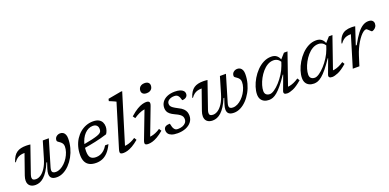

<svg xmlns="http://www.w3.org/2000/svg" viewBox="-4 -1581 4944 2439"><g transform="rotate(-20 2468.0 -362.0)"><path d="M462.5 -490.5H544L439 -137Q435.5 -125.5 433.8 -116Q432 -106.5 432 -99Q432 -76 445.5 -66.8Q459 -57.5 483 -57.5Q514.5 -57.5 545.5 -73.2Q576.5 -89 604.5 -116Q632.5 -143 654 -177.5Q675.5 -212 688 -249.5Q700.5 -287 700.5 -323Q700.5 -349 689.2 -365.2Q678 -381.5 662.8 -392.2Q647.5 -403 636.2 -411.2Q625 -419.5 625 -430Q625 -463.5 647.8 -482Q670.5 -500.5 699.5 -500.5Q722.5 -500.5 739.2 -489.5Q756 -478.5 765.2 -457.2Q774.5 -436 774.5 -404.5Q774.5 -341 758.2 -280.2Q742 -219.5 712.8 -167Q683.5 -114.5 645.2 -74.8Q607 -35 563 -12.5Q519 10 473 10Q429 10 405.2 -8Q381.5 -26 381.5 -66.5Q381.5 -80.5 384.8 -97.8Q388 -115 394.5 -135L419.5 -211.5H410Q384 -149.5 356.8 -107Q329.5 -64.5 301.2 -38.8Q273 -13 244 -1.5Q215 10 185 10Q137 10 109.8 -14.5Q82.5 -39 82.5 -83.5Q82.5 -113 95 -149.5L190 -420.5Q188 -420.5 187.2 -420.5Q186.5 -420.5 184.5 -420.5Q156 -420.5 131.5 -413.5Q107 -406.5 86 -390.5Q65 -374.5 46 -347.5L37.5 -350.5Q51.5 -395 70.2 -424Q89 -453 113.8 -469.8Q138.5 -486.5 169.5 -493.5Q200.5 -500.5 238.5 -500.5Q248 -500.5 257.5 -500Q267 -499.5 277 -498.8Q287 -498 297 -496.5L172.5 -137Q168.5 -125 166.5 -114.8Q164.5 -104.5 164.5 -96.5Q164.5 -75.5 177.5 -66.5Q190.5 -57.5 215.5 -57.5Q246.5 -57.5 280 -79.2Q313.5 -101 344.2 -148Q375 -195 397.5 -271Z M1122 -447.5Q1090.5 -447.5 1062 -433.8Q1033.5 -420 1009.8 -395Q986 -370 968.8 -335.8Q951.5 -301.5 941.8 -260.5Q932 -219.5 932 -174.5Q932 -109.5 955.8 -84.5Q979.5 -59.5 1027.5 -59.5Q1057.5 -59.5 1085.2 -69.8Q1113 -80 1138 -102.2Q1163 -124.5 1185 -161.5H1230.5Q1199.5 -97 1164.2 -59.5Q1129 -22 1089.2 -6Q1049.5 10 1005.5 10Q952 10 916.2 -8Q880.5 -26 862.5 -62Q844.5 -98 844.5 -152.5Q844.5 -213 859.5 -266Q874.5 -319 902.2 -362Q930 -405 967.2 -436Q1004.5 -467 1049 -483.8Q1093.5 -500.5 1142 -500.5Q1190 -500.5 1219 -484.8Q1248 -469 1261.2 -442.5Q1274.5 -416 1274.5 -383.5Q1274.5 -359 1266.2 -333.2Q1258 -307.5 1244.5 -289Q1204.5 -276.5 1163.2 -265.5Q1122 -254.5 1081 -245.8Q1040 -237 1000.5 -229.8Q961 -222.5 924 -217L927 -263Q1002 -276.5 1050.8 -287.8Q1099.5 -299 1128.2 -309.2Q1157 -319.5 1170.5 -330.2Q1184 -341 1187.8 -353.5Q1191.5 -366 1191.5 -381Q1191.5 -401.5 1183.5 -416.2Q1175.5 -431 1160.2 -439.2Q1145 -447.5 1122 -447.5Z M1511 -633.5Q1502 -638.5 1486.2 -645.5Q1470.5 -652.5 1453.2 -660Q1436 -667.5 1421.5 -673L1428.5 -702L1605.5 -734H1624.5L1412 -42L1397.5 -69Q1419 -67 1445.8 -72Q1472.5 -77 1502.5 -89.5Q1532.5 -102 1564 -123.5L1584 -91Q1536.5 -51 1497.8 -29Q1459 -7 1428.5 1.5Q1398 10 1374 10Q1340.5 10 1331.2 -3Q1322 -16 1335 -58Z M1673.5 -58 1822.5 -447.5 1840.5 -421.5Q1819.5 -422.5 1792.5 -416.5Q1765.5 -410.5 1733.2 -395.5Q1701 -380.5 1663.5 -355L1641 -387Q1696 -435.5 1737.2 -459.8Q1778.5 -484 1809 -492.2Q1839.5 -500.5 1861 -500.5Q1892 -500.5 1902.8 -485.2Q1913.5 -470 1899 -432.5L1750 -41L1733.5 -69Q1755.5 -67 1782 -72Q1808.5 -77 1838.5 -89.5Q1868.5 -102 1900 -123.5L1920.5 -91Q1872.5 -51 1834 -29Q1795.5 -7 1764.8 1.5Q1734 10 1710 10Q1676 10 1666.8 -3.5Q1657.5 -17 1673.5 -58ZM1842 -658.5Q1842 -680 1851.8 -696.8Q1861.5 -713.5 1879.8 -723.2Q1898 -733 1924 -733Q1957.5 -733 1974.8 -717.8Q1992 -702.5 1992 -678Q1992 -656 1982.5 -639.2Q1973 -622.5 1954.8 -612.8Q1936.5 -603 1910.5 -603Q1876.5 -603 1859.2 -618.2Q1842 -633.5 1842 -658.5Z M2052 -138.5Q2058 -108.5 2064 -90.5Q2070 -72.5 2080 -60.5Q2090 -48 2101 -44Q2112 -40 2128 -40Q2161 -40 2189 -50.2Q2217 -60.5 2233.8 -80.5Q2250.5 -100.5 2250.5 -129.5Q2250.5 -148.5 2242.8 -164.2Q2235 -180 2214.2 -195.5Q2193.5 -211 2154 -228.5Q2114.5 -246.5 2092.5 -265Q2070.5 -283.5 2061.8 -304.2Q2053 -325 2053 -349Q2053 -394.5 2077.2 -428.5Q2101.5 -462.5 2145.5 -481.5Q2189.5 -500.5 2249 -500.5Q2289.5 -500.5 2318 -491.5Q2346.5 -482.5 2361.8 -465.8Q2377 -449 2377 -424Q2377 -407 2368 -393.8Q2359 -380.5 2342.5 -372.8Q2326 -365 2302.5 -365Q2296 -389.5 2289.2 -404.5Q2282.5 -419.5 2273 -430.5Q2263 -441 2251.5 -445Q2240 -449 2224 -449Q2181 -449 2152 -430.2Q2123 -411.5 2123 -380Q2123 -364.5 2130 -351Q2137 -337.5 2158 -322.5Q2179 -307.5 2220 -286.5Q2262 -266.5 2283.8 -244.5Q2305.5 -222.5 2313.5 -199Q2321.5 -175.5 2321.5 -149.5Q2321.5 -101 2293 -65Q2264.5 -29 2215.8 -9.5Q2167 10 2106 10Q2056.5 10 2026.2 -1.5Q1996 -13 1982 -32.5Q1968 -52 1968 -75Q1968 -94.5 1975.5 -108.8Q1983 -123 2001.5 -130.8Q2020 -138.5 2052 -138.5Z M2857 -490.5H2938.5L2833.5 -137Q2830 -125.5 2828.2 -116Q2826.5 -106.5 2826.5 -99Q2826.5 -76 2840 -66.8Q2853.5 -57.5 2877.5 -57.5Q2909 -57.5 2940 -73.2Q2971 -89 2999 -116Q3027 -143 3048.5 -177.5Q3070 -212 3082.5 -249.5Q3095 -287 3095 -323Q3095 -349 3083.8 -365.2Q3072.5 -381.5 3057.2 -392.2Q3042 -403 3030.8 -411.2Q3019.5 -419.5 3019.5 -430Q3019.5 -463.5 3042.2 -482Q3065 -500.5 3094 -500.5Q3117 -500.5 3133.8 -489.5Q3150.5 -478.5 3159.8 -457.2Q3169 -436 3169 -404.5Q3169 -341 3152.8 -280.2Q3136.5 -219.5 3107.2 -167Q3078 -114.5 3039.8 -74.8Q3001.5 -35 2957.5 -12.5Q2913.5 10 2867.5 10Q2823.5 10 2799.8 -8Q2776 -26 2776 -66.5Q2776 -80.5 2779.2 -97.8Q2782.5 -115 2789 -135L2814 -211.5H2804.5Q2778.5 -149.5 2751.2 -107Q2724 -64.5 2695.8 -38.8Q2667.5 -13 2638.5 -1.5Q2609.5 10 2579.5 10Q2531.5 10 2504.2 -14.5Q2477 -39 2477 -83.5Q2477 -113 2489.5 -149.5L2584.5 -420.5Q2582.5 -420.5 2581.8 -420.5Q2581 -420.5 2579 -420.5Q2550.5 -420.5 2526 -413.5Q2501.5 -406.5 2480.5 -390.5Q2459.5 -374.5 2440.5 -347.5L2432 -350.5Q2446 -395 2464.8 -424Q2483.5 -453 2508.2 -469.8Q2533 -486.5 2564 -493.5Q2595 -500.5 2633 -500.5Q2642.5 -500.5 2652 -500Q2661.5 -499.5 2671.5 -498.8Q2681.5 -498 2691.5 -496.5L2567 -137Q2563 -125 2561 -114.8Q2559 -104.5 2559 -96.5Q2559 -75.5 2572 -66.5Q2585 -57.5 2610 -57.5Q2641 -57.5 2674.5 -79.2Q2708 -101 2738.8 -148Q2769.5 -195 2792 -271Z M3547 -40 3618.5 -232.5H3612.5Q3562 -157 3522.8 -109.5Q3483.5 -62 3452 -36Q3420.5 -10 3394 -0.2Q3367.5 9.5 3342.5 9.5Q3306 9.5 3278.2 -3.8Q3250.5 -17 3235 -43Q3219.5 -69 3219.5 -107.5Q3219.5 -153.5 3236.2 -206.5Q3253 -259.5 3283.2 -311Q3313.5 -362.5 3354.8 -405Q3396 -447.5 3445.8 -473Q3495.5 -498.5 3550.5 -498.5Q3597 -498.5 3625 -475.2Q3653 -452 3665.5 -409L3659.5 -379Q3642.5 -414.5 3617.2 -429.8Q3592 -445 3561.5 -445Q3519.5 -445 3481.5 -422.8Q3443.5 -400.5 3412 -363.8Q3380.5 -327 3357.2 -283.8Q3334 -240.5 3321.5 -198Q3309 -155.5 3309 -122Q3309 -89.5 3327.5 -73.2Q3346 -57 3376.5 -57Q3402.5 -57 3438.8 -81.8Q3475 -106.5 3512.8 -147.8Q3550.5 -189 3583.2 -240.5Q3616 -292 3635.5 -346L3662 -422.5L3722.5 -490.5H3770.5L3613.5 -37.5L3594.5 -66.5Q3616.5 -64 3644 -68.8Q3671.5 -73.5 3703.8 -87.2Q3736 -101 3770 -124.5L3789.5 -93.5Q3717 -31 3667.8 -10.5Q3618.5 10 3588.5 10Q3558.5 10 3548 -2.5Q3537.5 -15 3547 -40Z M4154.5 -40 4226 -232.5H4220Q4169.5 -157 4130.2 -109.5Q4091 -62 4059.5 -36Q4028 -10 4001.5 -0.2Q3975 9.5 3950 9.5Q3913.5 9.5 3885.8 -3.8Q3858 -17 3842.5 -43Q3827 -69 3827 -107.5Q3827 -153.5 3843.8 -206.5Q3860.5 -259.5 3890.8 -311Q3921 -362.5 3962.2 -405Q4003.5 -447.5 4053.2 -473Q4103 -498.5 4158 -498.5Q4204.5 -498.5 4232.5 -475.2Q4260.5 -452 4273 -409L4267 -379Q4250 -414.5 4224.8 -429.8Q4199.5 -445 4169 -445Q4127 -445 4089 -422.8Q4051 -400.5 4019.5 -363.8Q3988 -327 3964.8 -283.8Q3941.5 -240.5 3929 -198Q3916.5 -155.5 3916.5 -122Q3916.5 -89.5 3935 -73.2Q3953.5 -57 3984 -57Q4010 -57 4046.2 -81.8Q4082.5 -106.5 4120.2 -147.8Q4158 -189 4190.8 -240.5Q4223.5 -292 4243 -346L4269.5 -422.5L4330 -490.5H4378L4221 -37.5L4202 -66.5Q4224 -64 4251.5 -68.8Q4279 -73.5 4311.2 -87.2Q4343.5 -101 4377.5 -124.5L4397 -93.5Q4324.5 -31 4275.2 -10.5Q4226 10 4196 10Q4166 10 4155.5 -2.5Q4145 -15 4154.5 -40Z M4602 -420.5Q4601 -420.5 4599.5 -420.5Q4598 -420.5 4596.5 -420.5Q4568 -420.5 4543.5 -413.5Q4519 -406.5 4498 -390.5Q4477 -374.5 4458 -347.5L4449.5 -350.5Q4466 -409.5 4492.5 -442.2Q4519 -475 4555.2 -487.8Q4591.5 -500.5 4636.5 -500.5Q4644.5 -500.5 4653 -500Q4661.5 -499.5 4670.5 -498.8Q4679.5 -498 4688 -496.5L4611.5 -264.5H4624.5Q4672.5 -353.5 4712.8 -405Q4753 -456.5 4790 -478.5Q4827 -500.5 4864 -500.5Q4902 -500.5 4918.8 -483.8Q4935.5 -467 4935.5 -444Q4935.5 -417 4922.5 -399Q4909.5 -381 4893 -372Q4876.5 -363 4866.5 -363Q4864 -363 4856 -370.5Q4848 -378 4838 -387.5Q4828 -397.5 4818.5 -405.2Q4809 -413 4803.5 -413Q4786.5 -413 4765.5 -397.8Q4744.5 -382.5 4722.2 -355.8Q4700 -329 4678.2 -293.2Q4656.5 -257.5 4637.8 -216.2Q4619 -175 4605.5 -132L4564 0H4474.5Z"/></g></svg>

Font: Newsreader 9pt
Style: Italic
Weight: 400
Italic angle: -17°
Designer: Hugues Gentile
Foundry: Production Type
Version: Version 1.003